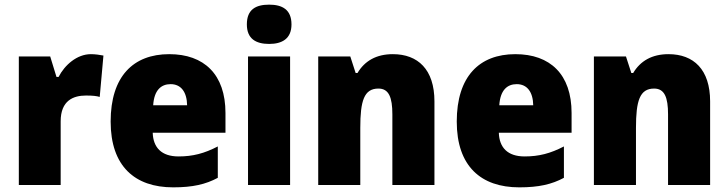

<svg xmlns="http://www.w3.org/2000/svg" viewBox="-20 -796 3133 826"><path d="M371 -563C311 -563 258 -516 232 -465H223L196 -553H61V0H241V-274C241 -364 296 -385 350 -385C379 -385 396 -383 409 -379L425 -557C410 -560 389 -563 371 -563Z M708 -563C553 -563 456 -467 456 -273C456 -81 560 10 725 10C809 10 865 -3 917 -31V-166C859 -136 810 -123 748 -123C675 -123 639 -161 637 -225H950V-310C950 -476 858 -563 708 -563ZM714 -434C759 -434 784 -400 785 -343H639C643 -408 673 -434 714 -434Z M1138 -776C1080 -776 1042 -755 1042 -691C1042 -629 1081 -607 1138 -607C1193 -607 1234 -629 1234 -691C1234 -755 1194 -776 1138 -776ZM1228 -553H1047V0H1228Z M1670 -563C1599 -563 1549 -534 1518 -482H1510L1487 -553H1349V0H1530V-246C1530 -362 1546 -415 1608 -415C1653 -415 1668 -377 1668 -304V0H1849V-360C1849 -497 1778 -563 1670 -563Z M2197 -563C2042 -563 1945 -467 1945 -273C1945 -81 2049 10 2214 10C2298 10 2354 -3 2406 -31V-166C2348 -136 2299 -123 2237 -123C2164 -123 2128 -161 2126 -225H2439V-310C2439 -476 2347 -563 2197 -563ZM2203 -434C2248 -434 2273 -400 2274 -343H2128C2132 -408 2162 -434 2203 -434Z M2856 -563C2785 -563 2735 -534 2704 -482H2696L2673 -553H2535V0H2716V-246C2716 -362 2732 -415 2794 -415C2839 -415 2854 -377 2854 -304V0H3035V-360C3035 -497 2964 -563 2856 -563Z"/></svg>

Font: Noto Sans Georgian SemiCondensed Black
Style: Regular
Weight: 900
Width: 4
Designer: Monotype Design Team, Akaki Razmadze
Foundry: Google LLC
Version: Version 2.005